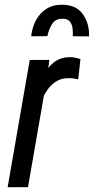

<svg xmlns="http://www.w3.org/2000/svg" viewBox="-20 -777 390 797"><path d="M172.9 -441.9 96.2 0H11.7L103.5 -528.3H185.1ZM314 -531.7 304.7 -447.8Q295.4 -449.7 285.9 -451.2Q276.4 -452.6 267.1 -452.6Q238.3 -453.1 217.3 -441.4Q196.3 -429.7 181.4 -410.2Q166.5 -390.6 156.2 -367.2Q146 -343.8 139.6 -319.8L114.7 -305.2Q119.1 -338.4 128.7 -379.2Q138.2 -419.9 156.2 -457.3Q174.3 -494.6 203.6 -518.1Q232.9 -541.5 276.9 -539.6Q286.6 -539.1 295.7 -536.9Q304.7 -534.7 314 -531.7ZM349.6 -626 282.2 -626.5Q283.2 -642.1 281.2 -658.9Q279.3 -675.8 270 -687.5Q260.7 -699.2 240.2 -699.2Q209.5 -699.7 195.6 -676.3Q181.6 -652.8 176.8 -627L109.4 -626.5Q113.3 -663.1 129.4 -693.1Q145.5 -723.1 173.3 -740.7Q201.2 -758.3 240.7 -757.3Q297.4 -756.3 324.5 -717.3Q351.6 -678.2 349.6 -626Z"/></svg>

Font: Roboto Condensed
Style: Italic
Weight: 400
Italic angle: -12°
Designer: Christian Robertson
Foundry: Google
Version: Version 3.0